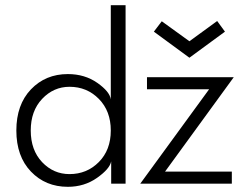

<svg xmlns="http://www.w3.org/2000/svg" viewBox="-20 -708 954 740"><path d="M464 0H408.5V-86Q403 -57 354 -22.5Q305 12 241.5 12Q155.5 12 99.2 -46.8Q43 -105.5 43 -205Q43 -304.5 99.2 -363.5Q155.5 -422.5 241.5 -422.5Q306.5 -422.5 354.8 -388.8Q403 -355 407 -325V-688H464ZM573 -586 603.5 -626 710 -549 817 -627 847 -586 710 -485.5ZM546.5 -410.5H881L616 -46.5H873.5V0H520.5L786 -364H546.5ZM248 -37Q315 -37 361 -83.5Q407 -130 407 -205Q407 -280 361 -326.8Q315 -373.5 248 -373.5Q186.5 -373.5 142.5 -327Q98.5 -280.5 98.5 -205Q98.5 -129.5 142.2 -83.2Q186 -37 248 -37Z"/></svg>

Font: League Spartan Light
Style: Regular
Weight: 277
Foundry: The League of Moveable Type
Version: Version 2.002